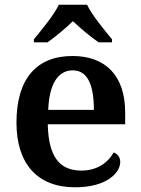

<svg xmlns="http://www.w3.org/2000/svg" viewBox="-20 -786 598 816"><path d="M124 -619V-606H182C214 -628 260 -667 290 -696C320 -667 367 -628 399 -606H456V-619C425 -657 371 -721 350 -766H230C209 -721 155 -657 124 -619ZM299 10C433 10 491 -51 491 -98C491 -119 478 -133 463 -138C440 -96 394 -61 326 -61C233 -61 186 -120 183 -258H512V-308C512 -466 427 -548 288 -548C136 -548 50 -452 50 -265C50 -91 138 10 299 10ZM379 -319H185C189 -428 226 -487 289 -487C354 -487 379 -422 379 -319Z"/></svg>

Font: Noto Serif Devanagari SemiBold
Style: Regular
Weight: 600
Designer: Universal Thirst, Indian Type Foundry and the Monotype Design Team
Foundry: Monotype Imaging Inc.
Version: Version 2.004